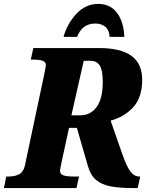

<svg xmlns="http://www.w3.org/2000/svg" viewBox="-43 -959 745 979"><path d="M-11 -59H1Q34 -59 55.5 -71Q77 -83 84 -115L184 -587Q191 -621 191 -625Q191 -643 175 -649Q159 -655 126 -655H114L127 -714H462Q573 -714 627.5 -674Q682 -634 682 -553Q682 -461 635.5 -411.5Q589 -362 521 -344L579 -178Q602 -111 621.5 -85Q641 -59 667 -59H672L659 0H643Q568 0 522 -8.5Q476 -17 447 -41.5Q418 -66 405 -113L349 -307H309L272 -137Q263 -94 263 -89Q263 -71 280 -65Q297 -59 330 -59H360L347 0H-23ZM366 -371Q418 -371 449.5 -413Q481 -455 481 -543Q481 -600 466 -624.5Q451 -649 418 -649H384L321 -371ZM458 -939Q520 -939 554 -893Q588 -847 591 -771H516Q514 -805 494.5 -822Q475 -839 443 -839Q376 -839 350 -771H281Q299 -837 346 -888Q393 -939 458 -939Z"/></svg>

Font: Noto Serif NarrowBlack
Style: Italic
Weight: 900
Width: 4
Italic angle: -12°
Designer: Monotype Design Team
Foundry: Monotype Imaging Inc.
Version: Version 1.001